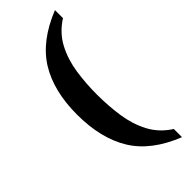

<svg xmlns="http://www.w3.org/2000/svg" viewBox="-292 -799 965 965"><g transform="rotate(-45 191.0 -316.5)"><path d="M350 135Q193 73 125 -38Q57 -149 57 -318Q57 -485 125 -595Q193 -705 350 -768V-711Q286 -670 253.5 -608Q221 -546 210 -471.5Q199 -397 199 -318Q199 -238 210 -163Q221 -88 253.5 -26Q286 36 350 77Z"/></g></svg>

Font: Noto Serif Tibetan SemiBold
Style: Regular
Weight: 600
Designer: Monotype Design Team
Foundry: Monotype Imaging Inc.
Version: Version 2.103; ttfautohint (v1.8.4.7-5d5b)